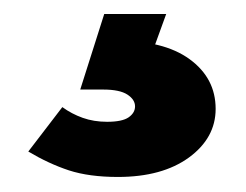

<svg xmlns="http://www.w3.org/2000/svg" viewBox="-20 -32 344 268"><path d="M144.5 215Q104.5 215 76.2 205.8Q48 196.5 19.5 179.5L67 117.5Q80 127 95.5 132.5Q111 138 129.5 138Q150.5 138 159.5 131.8Q168.5 125.5 168.5 116.5Q168.5 107 157.8 100Q147 93 124 93H92L125.5 -12.5H212L185.5 60.5L141.5 25Q208 24 244.5 50.5Q281 77 281 120Q281 160.5 243.8 187.8Q206.5 215 144.5 215Z"/></svg>

Font: Outfit Thin
Style: Regular
Weight: 100
Designer: Rodrigo Fuenzalida
Foundry: fragTYPE
Version: Version 1.100;gftools[0.9.27]